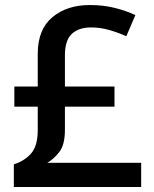

<svg xmlns="http://www.w3.org/2000/svg" viewBox="-20 -743 612 763"><path d="M337 -723Q391 -723 436.5 -711.5Q482 -700 518 -683L482 -599Q451 -613 415 -623.5Q379 -634 342 -634Q293 -634 265.5 -608.5Q238 -583 238 -523V-399H435V-319H238V-227Q238 -168 216 -139.5Q194 -111 168 -96H541V0H35V-90Q77 -103 103.5 -133Q130 -163 130 -226V-319H37V-399H130V-529Q130 -626 188 -674.5Q246 -723 337 -723Z"/></svg>

Font: Noto Sans Sora Sompeng Medium
Style: Regular
Weight: 500
Designer: Monotype Design Team. David Williams.
Foundry: Monotype Imaging Inc.
Version: Version 2.101; ttfautohint (v1.8.4.7-5d5b)